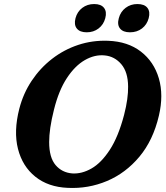

<svg xmlns="http://www.w3.org/2000/svg" viewBox="-20 -916 824 951"><path d="M515.5 -714Q613 -710.5 677.8 -660.5Q742.5 -610.5 766.8 -527.8Q791 -445 767 -343Q738.5 -221 670.5 -139.8Q602.5 -58.5 510 -19.5Q417.5 19.5 315.5 14.5Q219 10.5 155 -40.8Q91 -92 69 -178.8Q47 -265.5 75.5 -377Q95 -453 137 -516Q179 -579 237.8 -624.5Q296.5 -670 367.2 -693.5Q438 -717 515.5 -714ZM338 -57Q385 -54 433.2 -81.5Q481.5 -109 523.8 -173.8Q566 -238.5 594.5 -346.5Q605.5 -389 610.2 -424Q615 -459 614.5 -487.5Q614 -559 580.8 -598Q547.5 -637 498.5 -641.5Q449.5 -646.5 400.5 -618.5Q351.5 -590.5 311.2 -529.2Q271 -468 247.5 -373.5Q235 -324 229.2 -284Q223.5 -244 223.5 -212.5Q223.5 -136 255.2 -98.5Q287 -61 338 -57ZM409.5 -756Q375.5 -756 360.5 -774.8Q345.5 -793.5 354 -826Q362.5 -858 387.5 -877Q412.5 -896 446.5 -896Q480.5 -896 495.2 -877Q510 -858 501.5 -826Q493 -794 468.2 -775Q443.5 -756 409.5 -756ZM623.5 -756Q589.5 -756 574.5 -774.8Q559.5 -793.5 568.5 -826Q577 -858 602 -877Q627 -896 660.5 -896Q695.5 -896 710.2 -877Q725 -858 716.5 -826Q708 -794 683.2 -775Q658.5 -756 623.5 -756Z"/></svg>

Font: Fraunces 9pt S100 SemiBold
Style: Italic
Weight: 600
Italic angle: -16°
Version: Version 1.000; ttfautohint (v1.8.3)